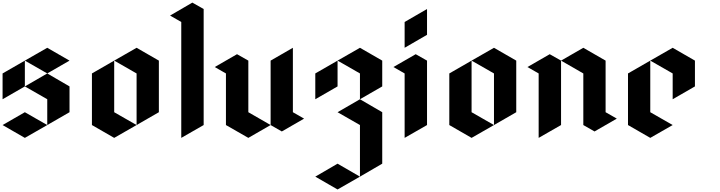

<svg xmlns="http://www.w3.org/2000/svg" viewBox="-20 -1070 5587 1490"><path d="M172.9 -599.6Q231.4 -566.4 346.7 -500Q404.3 -533.2 519.5 -599.6Q461.9 -632.8 346.7 -699.2Q289.1 -666 172.9 -599.6ZM172.9 -399.4Q172.9 -465.8 172.9 -599.6Q115.2 -566.4 0 -500Q0 -432.6 0 -299.8Q57.6 -333 172.9 -399.4ZM172.9 -399.4Q231.4 -366.2 346.7 -299.8Q346.7 -232.4 346.7 -99.6Q404.3 -132.8 519.5 -199.2Q519.5 -266.6 519.5 -399.4Q461.9 -432.6 346.7 -500Q289.1 -465.8 172.9 -399.4ZM0 -99.6Q57.6 -132.8 172.9 -199.2Q231.4 -166 346.7 -99.6Q289.1 -66.4 172.9 0Q115.2 -33.2 0 -99.6Z M693.4 -500Q693.4 -366.2 693.4 -99.6Q751 -66.4 866.2 0Q924.8 -33.2 1040 -99.6Q982.4 -132.8 866.2 -199.2Q866.2 -333 866.2 -599.6Q808.6 -566.4 693.4 -500ZM1212.9 -199.2Q1212.9 -333 1212.9 -599.6Q1155.3 -632.8 1040 -699.2Q982.4 -666 866.2 -599.6Q924.8 -566.4 1040 -500Q1040 -366.2 1040 -99.6Q1097.7 -132.8 1212.9 -199.2Z M1299.8 -949.2Q1329.1 -932.6 1386.7 -899.4Q1386.7 -599.6 1386.7 0Q1444.3 -33.2 1560.5 -99.6Q1560.5 -399.4 1560.5 -1000Q1531.2 -1016.6 1472.7 -1049.8Q1415 -1016.6 1299.8 -949.2Z M1646.5 -549.8Q1704.1 -583 1819.3 -649.4Q1848.6 -632.8 1907.2 -599.6Q1907.2 -465.8 1907.2 -199.2Q1964.8 -166 2080.1 -99.6Q2022.5 -66.4 1907.2 0Q1849.6 -33.2 1733.4 -99.6Q1733.4 -232.4 1733.4 -500Q1705.1 -516.6 1646.5 -549.8ZM2252.9 -699.2Q2195.3 -666 2080.1 -599.6Q2080.1 -571.3 2080.1 -515.6Q2080.1 -377 2080.1 -99.6Q2108.4 -83 2167 -49.8Q2224.6 -83 2339.8 -149.4Q2310.5 -166 2252.9 -199.2Q2252.9 -366.2 2252.9 -699.2Z M2599.6 -599.6Q2599.6 -533.2 2599.6 -399.4Q2542 -366.2 2426.8 -299.8Q2426.8 -366.2 2426.8 -500Q2484.4 -533.2 2599.6 -599.6ZM2599.6 -599.6Q2658.2 -632.8 2773.4 -699.2Q2831.1 -666 2946.3 -599.6Q2946.3 -533.2 2946.3 -399.4Q2888.7 -366.2 2773.4 -299.8Q2773.4 -366.2 2773.4 -500Q2715.8 -533.2 2599.6 -599.6ZM2599.6 -199.2Q2658.2 -232.4 2773.4 -299.8Q2831.1 -266.6 2946.3 -199.2Q2946.3 -66.4 2946.3 200.2Q2888.7 233.4 2773.4 300.8Q2773.4 167 2773.4 -99.6Q2715.8 -132.8 2599.6 -199.2ZM2426.8 300.8Q2484.4 267.6 2599.6 200.2Q2658.2 233.4 2773.4 300.8Q2715.8 334 2599.6 400.4Q2542 367.2 2426.8 300.8Z M3033.2 -549.8Q3090.8 -583 3206.1 -649.4Q3235.4 -632.8 3293.9 -599.6Q3293.9 -432.6 3293.9 -99.6Q3236.3 -66.4 3120.1 0Q3120.1 -166 3120.1 -500Q3091.8 -516.6 3033.2 -549.8ZM3120.1 -699.2Q3120.1 -766.6 3120.1 -899.4Q3177.7 -932.6 3293.9 -1000Q3293.9 -932.6 3293.9 -799.8Q3236.3 -766.6 3120.1 -699.2Z M3466.8 -500Q3466.8 -366.2 3466.8 -99.6Q3524.4 -66.4 3639.6 0Q3698.2 -33.2 3813.5 -99.6Q3755.9 -132.8 3639.6 -199.2Q3639.6 -333 3639.6 -599.6Q3582 -566.4 3466.8 -500ZM3986.3 -199.2Q3986.3 -333 3986.3 -599.6Q3928.7 -632.8 3813.5 -699.2Q3755.9 -666 3639.6 -599.6Q3698.2 -566.4 3813.5 -500Q3813.5 -366.2 3813.5 -99.6Q3871.1 -132.8 3986.3 -199.2Z M4073.2 -549.8Q4102.5 -533.2 4160.2 -500Q4160.2 -333 4160.2 0Q4217.8 -33.2 4334 -99.6Q4334 -266.6 4334 -599.6Q4304.7 -616.2 4246.1 -649.4Q4188.5 -616.2 4073.2 -549.8ZM4334 -599.6Q4391.6 -632.8 4506.8 -699.2Q4564.5 -666 4679.7 -599.6Q4679.7 -465.8 4679.7 -199.2Q4709 -182.6 4766.6 -149.4Q4709 -116.2 4593.8 -49.8Q4564.5 -66.4 4506.8 -99.6Q4506.8 -232.4 4506.8 -500Q4449.2 -533.2 4334 -599.6Z M5026.4 -599.6Q5026.4 -465.8 5026.4 -199.2Q5085 -166 5200.2 -99.6Q5142.6 -66.4 5026.4 0Q4968.8 -33.2 4853.5 -99.6Q4853.5 -166 4853.5 -299.8Q4853.5 -366.2 4853.5 -500Q4911.1 -533.2 5026.4 -599.6ZM5026.4 -599.6Q5085 -566.4 5200.2 -500Q5200.2 -432.6 5200.2 -299.8Q5257.8 -333 5373 -399.4Q5373 -465.8 5373 -599.6Q5315.4 -632.8 5200.2 -699.2Q5142.6 -666 5026.4 -599.6Z"/></svg>

Font: DreiFraktur
Style: Regular
Weight: 400
Designer: JayCobs
Version: Version 1.2